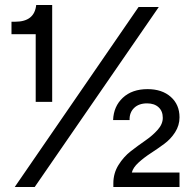

<svg xmlns="http://www.w3.org/2000/svg" viewBox="-20 -749 786 769"><path d="M123 -341V-612H26V-662H41Q118 -662 125 -729H189V-341ZM39 0 535 -721H616L119 0ZM434 -15Q434 -55 454.5 -88Q475 -121 504 -143.5Q533 -166 562 -186Q591 -206 611.5 -229Q632 -252 632 -277Q632 -304 615 -319.5Q598 -335 569 -335Q536 -335 517 -316.5Q498 -298 499 -268H433Q435 -323 472 -357.5Q509 -392 571 -392Q629 -392 664 -361Q699 -330 699 -279Q699 -247 681.5 -219.5Q664 -192 637.5 -172.5Q611 -153 584 -135.5Q557 -118 535 -98Q513 -78 508 -58H699V0H434Z"/></svg>

Font: Mona Sans Medium
Style: Regular
Weight: 500
Designer: Deni Anggara
Foundry: GitHub
Version: Version 2.000;Glyphs 3.2.3 (3260)